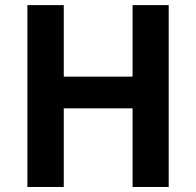

<svg xmlns="http://www.w3.org/2000/svg" viewBox="-20 -743 779 763"><path d="M88.9 0V-722.7H233.4V-438.5H506.8V-722.7H650.4V-361.3V0H506.8V-312.5H233.4V0Z"/></svg>

Font: Bpmf GenSeki Gothic B
Style: B
Weight: 700
Foundry: But Ko
Version: Version 1.320